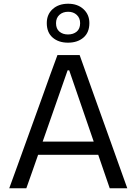

<svg xmlns="http://www.w3.org/2000/svg" viewBox="-20 -1008 730 1028"><path d="M29.5 0Q50.5 -57.5 73.5 -121Q96 -184.5 117 -241.5L205.5 -486.5Q229 -552.5 248.2 -605.8Q267.5 -659 287.5 -713H406.5Q426 -657.5 445 -605Q464 -552 487.5 -486L575.5 -240.5Q596.5 -181.5 618.8 -119.2Q641 -57 661.5 0H567.5Q552.5 -43.5 536.8 -89.2Q521 -135 506 -179H184Q168 -134.5 152.5 -89Q136.5 -43.5 121 0ZM211 -257Q210 -253.5 208.5 -250H481.5L480.5 -253.5L350.5 -631.5H342ZM344 -779.5Q293.5 -779.5 262 -806.8Q230.5 -834 230.5 -884.5Q230.5 -931 262.2 -959.5Q294 -988 345 -988Q395.5 -988 427 -959Q458.5 -930 458.5 -884.5Q458.5 -834 426.8 -806.8Q395 -779.5 344 -779.5ZM344 -823.5Q372.5 -823.5 390.8 -838.8Q409 -854 409 -884Q409 -911.5 391 -928.2Q373 -945 345 -945Q316.5 -945 298.2 -928.5Q280 -912 280 -884Q280 -854 298 -838.8Q316 -823.5 344 -823.5Z"/></svg>

Font: Heraclito
Style: Regular
Weight: 400
Designer: Kostas Bartsokas (font) & Cristiano Sobral (main changes)
Foundry: Kostas Bartsokas (font) & Cristiano Sobral (main changes)
Version: Version 1.00;July 8, 2020;FontCreator 13.0.0.2655 64-bit